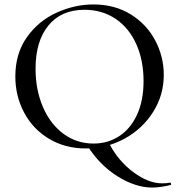

<svg xmlns="http://www.w3.org/2000/svg" viewBox="-20 -656 806 864"><path d="M709 169Q732 169 745 166Q748 165 749.5 170Q751 175 749 176Q701 188 665 188Q590 188 509 137.5Q428 87 372 -2L472 -9Q513 69 580.5 119Q648 169 709 169ZM49 -312Q49 -415 101 -488.5Q153 -562 234.5 -599Q316 -636 401 -636Q496 -636 568 -591.5Q640 -547 678.5 -474Q717 -401 717 -319Q717 -228 669 -152Q621 -76 540.5 -32Q460 12 366 12Q273 12 200.5 -31.5Q128 -75 88.5 -149.5Q49 -224 49 -312ZM626 -291Q626 -384 593.5 -457Q561 -530 500.5 -571Q440 -612 360 -612Q256 -612 198 -541.5Q140 -471 140 -347Q140 -252 173 -175Q206 -98 265.5 -54Q325 -10 401 -10Q465 -10 516 -43Q567 -76 596.5 -139.5Q626 -203 626 -291Z"/></svg>

Font: Cormorant Garamond Medium
Style: Regular
Weight: 500
Designer: Christian Thalmann (Catharsis Fonts)
Foundry: Catharsis Fonts
Version: Version 4.000